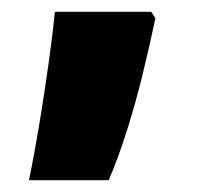

<svg xmlns="http://www.w3.org/2000/svg" viewBox="-20 -166 336 325"><path d="M243 -135Q234 -92 222 -42.5Q210 7 195 54.5Q180 102 164 139H29Q38 96 46.5 44.5Q55 -7 62 -57Q69 -107 73 -146H236Z"/></svg>

Font: Noto Sans Lao Looped UI SmCd Blk
Style: Regular
Weight: 900
Width: 4
Designer: Mark Frömberg, Ben Mitchell
Foundry: The Fontpad Ltd
Version: Version 1.001